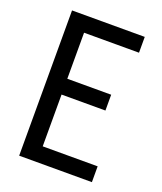

<svg xmlns="http://www.w3.org/2000/svg" viewBox="-136 -824 772 913"><g transform="rotate(20 250.0 -367.5)"><path d="M70 0V-735H438V-655H160V-422H382V-342H160V-80H438V0Z"/></g></svg>

Font: Iosevka Bendy Medium
Style: Regular
Weight: 500
Monospace: yes
Designer: Belleve Invis
Foundry: Belleve Invis
Version: Version 30.1.2